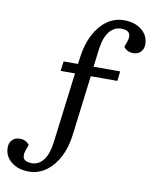

<svg xmlns="http://www.w3.org/2000/svg" viewBox="-164 -787 839 1053"><g transform="rotate(10 255.5 -261.0)"><path d="M77 145Q117 145 143 110.5Q169 76 177 10L226 -381H146L153 -435H233L239 -478Q249 -549 277 -602Q305 -655 347 -685Q389 -715 442 -715Q502 -715 540 -684Q578 -653 578 -604Q578 -578 562 -562Q546 -546 520 -546Q487 -546 467 -572L477 -599Q502 -667 434 -667Q394 -667 367 -632.5Q340 -598 332 -532L320 -435H468L462 -381H314L272 -45Q263 25 235 78.5Q207 132 164.5 162.5Q122 193 69 193Q9 193 -29 162Q-67 131 -67 82Q-67 56 -51 40Q-35 24 -9 24Q25 24 44 50L34 77Q9 145 77 145Z"/></g></svg>

Font: Literata 12pt
Style: Italic
Weight: 400
Italic angle: -2°
Designer: Latin by Veronika Burian and Jose Scaglione. Greek by Irene Vlachou. Cyrillic by Vera Evstafieva
Foundry: TypeTogether
Version: Version 3.002